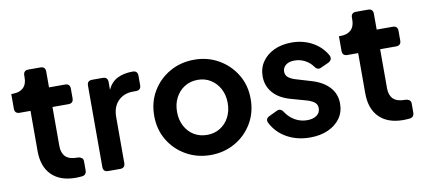

<svg xmlns="http://www.w3.org/2000/svg" viewBox="-64 -891 2494 1127"><g transform="rotate(-10 1183.0 -328.0)"><path d="M309 6Q217 6 166.5 -44.5Q116 -95 116 -187V-427H52Q22 -427 22 -457V-544H32Q72 -544 94 -565Q116 -586 116 -626V-638Q116 -668 146 -668H217Q247 -668 247 -638V-544H342Q372 -544 372 -514V-457Q372 -427 342 -427H247V-194Q247 -153 269 -131Q291 -109 339 -109H343Q353 -109 363.5 -102.5Q374 -96 374 -81V-28Q374 1 347 4Q337 5 327 5.5Q317 6 309 6Z M504 0Q474 0 474 -30V-514Q474 -544 504 -544H567Q597 -544 597 -514V-468Q618 -513 656 -531.5Q694 -550 744 -550H746Q776 -550 776 -520V-464Q776 -434 746 -434H729Q674 -434 639.5 -399.5Q605 -365 605 -303V-30Q605 0 575 0Z M1114 12Q1034 12 968.5 -25Q903 -62 864.5 -126Q826 -190 826 -272Q826 -354 864.5 -418Q903 -482 968 -519Q1033 -556 1114 -556Q1193 -556 1258 -519Q1323 -482 1362 -418Q1401 -354 1401 -272Q1401 -190 1362 -125.5Q1323 -61 1258 -24.5Q1193 12 1114 12ZM1114 -108Q1157 -108 1191 -129Q1225 -150 1244.5 -187Q1264 -224 1264 -272Q1264 -319 1244.5 -356Q1225 -393 1191 -414.5Q1157 -436 1114 -436Q1069 -436 1035 -414.5Q1001 -393 981.5 -356Q962 -319 962 -272Q962 -224 981.5 -187Q1001 -150 1035 -129Q1069 -108 1114 -108Z M1707 12Q1628 12 1568 -22Q1508 -56 1478 -115Q1465 -141 1493 -154L1539 -176Q1563 -188 1579 -163Q1601 -129 1634.5 -110Q1668 -91 1707 -91Q1742 -91 1763.5 -106.5Q1785 -122 1785 -149Q1785 -173 1766.5 -186Q1748 -199 1722 -206L1633 -231Q1564 -250 1528.5 -291.5Q1493 -333 1493 -389Q1493 -439 1519 -476.5Q1545 -514 1590 -535Q1635 -556 1694 -556Q1762 -556 1817 -526Q1872 -496 1902 -442Q1908 -429 1903.5 -418.5Q1899 -408 1887 -402L1841 -381Q1818 -369 1801 -394Q1783 -419 1754.5 -434Q1726 -449 1693 -449Q1660 -449 1641 -434Q1622 -419 1622 -395Q1622 -372 1639.5 -359Q1657 -346 1686 -338L1773 -312Q1840 -292 1876.5 -251.5Q1913 -211 1913 -154Q1913 -104 1887 -67Q1861 -30 1814.5 -9Q1768 12 1707 12Z M2262 6Q2170 6 2119.5 -44.5Q2069 -95 2069 -187V-427H2005Q1975 -427 1975 -457V-544H1985Q2025 -544 2047 -565Q2069 -586 2069 -626V-638Q2069 -668 2099 -668H2170Q2200 -668 2200 -638V-544H2295Q2325 -544 2325 -514V-457Q2325 -427 2295 -427H2200V-194Q2200 -153 2222 -131Q2244 -109 2292 -109H2296Q2306 -109 2316.5 -102.5Q2327 -96 2327 -81V-28Q2327 1 2300 4Q2290 5 2280 5.5Q2270 6 2262 6Z"/></g></svg>

Font: Pitagon Sans Text
Style: Bold
Weight: 700
Designer: Travis Tran
Foundry: Pitagon
Version: Version 1.001; ttfautohint (v1.8.4.7-5d5b);gftools[0.9.26]